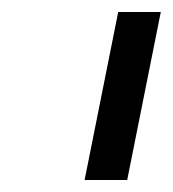

<svg xmlns="http://www.w3.org/2000/svg" viewBox="-20 -760 288 320"><path d="M192 -460 248 -740H177L121 -460Z"/></svg>

Font: LVC Sans
Style: Italic
Weight: 400
Italic angle: -11.31°
Designer: Mike Abbink, Paul van der Laan, Pieter van Rosmalen
Foundry: Bold Monday
Version: Version 3.0